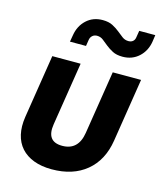

<svg xmlns="http://www.w3.org/2000/svg" viewBox="-118 -883 837 982"><g transform="rotate(15 300.0 -392.5)"><path d="M49 -214 102 -550H252L199 -215Q184 -120 269 -120Q354 -120 369 -215L422 -550H572L519 -214Q502 -107 431 -48.5Q360 10 248 10Q194 10 153 -5.5Q112 -21 86 -50Q60 -79 50.5 -120.5Q41 -162 49 -214ZM458 -725Q472 -725 481 -732.5Q490 -740 492 -753L498 -790H583L578 -755Q570 -704 535 -672Q500 -640 449 -640Q417 -640 396 -651Q375 -662 359 -675Q343 -688 329 -699Q315 -710 296 -710Q282 -710 272 -701Q262 -692 260 -677L255 -645H170L176 -680Q184 -731 218.5 -763Q253 -795 304 -795Q336 -795 357 -784Q378 -773 394 -760Q410 -747 424.5 -736Q439 -725 458 -725Z"/></g></svg>

Font: JetBrains Mono ExtraBold
Style: Italic
Weight: 800
Designer: Philipp Nurullin, Konstantin Bulenkov
Foundry: JetBrains
Version: Version 1.000; ttfautohint (v1.8.3)